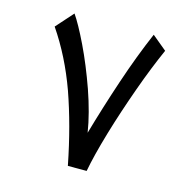

<svg xmlns="http://www.w3.org/2000/svg" viewBox="-101 -773 859 872"><g transform="rotate(15 328.5 -337.0)"><path d="M381.8 1C391.1 -48.8 406.7 -111.3 428.7 -186C450.7 -260.7 476.1 -336.9 503.9 -414.6C531.7 -492.2 559.1 -560.1 585 -618.2L516.1 -675.3C483.9 -600.6 452.6 -518.6 422.4 -428.2C392.1 -337.9 365.2 -251 341.3 -167.5C332 -226.6 314.9 -291 291 -359.9C266.6 -428.7 240.7 -492.2 212.9 -549.8C185.1 -607.4 161.6 -649.4 143.6 -675.3L71.8 -594.7C125.5 -516.1 169.9 -427.7 205.1 -330.1C239.7 -231.9 269.5 -121.6 293.5 1Z"/></g></svg>

Font: SG Kara Light
Style: Regular
Weight: 400
Designer: Damoon Khanjanzadeh
Version: Version 1.000